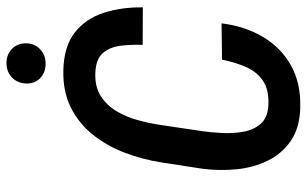

<svg xmlns="http://www.w3.org/2000/svg" viewBox="-197 -739 946 592"><g transform="rotate(-90 276.0 -443.0)"><path d="M388.2 -231.4 500 -232.9Q491.2 -161.1 458.5 -105.7Q425.8 -50.3 371.1 -19.3Q316.4 11.7 240.7 9.8Q178.2 8.3 138.2 -19Q98.1 -46.4 76.7 -90.3Q55.2 -134.3 50 -187Q44.9 -239.7 51.8 -292.5L71.3 -418.5Q80.1 -475.6 100.8 -530.5Q121.6 -585.4 156 -628.9Q190.4 -672.4 240 -697.3Q289.6 -722.2 354.5 -720.7Q428.2 -719.2 471.2 -685.8Q514.2 -652.3 532.2 -596.9Q550.3 -541.5 549.3 -475.6L433.6 -476.1Q435.1 -511.7 430.9 -544.7Q426.8 -577.6 408.2 -599.1Q389.6 -620.6 346.2 -622.1Q304.2 -623.5 275.6 -605.2Q247.1 -586.9 229 -556.4Q210.9 -525.9 201.2 -489.7Q191.4 -453.6 186.5 -419.4L167.5 -292Q163.6 -264.6 161.9 -230.5Q160.2 -196.3 166 -164.6Q171.9 -132.8 190.9 -111.6Q210 -90.3 248.5 -88.4Q295.9 -86.4 323.5 -105.5Q351.1 -124.5 365.5 -157.7Q379.9 -190.9 388.2 -231.4ZM314.5 -833Q314.5 -860.4 332 -877.9Q349.6 -895.5 376 -896Q402.3 -896.5 420.2 -880.1Q438 -863.8 438.5 -837.4Q438.5 -810.1 420.9 -793Q403.3 -775.9 376.5 -775.4Q350.6 -774.9 332.5 -790.8Q314.5 -806.6 314.5 -833Z"/></g></svg>

Font: Roboto Condensed Medium
Style: Italic
Weight: 500
Italic angle: -12°
Designer: Christian Robertson
Foundry: Google
Version: Version 3.0; 2020